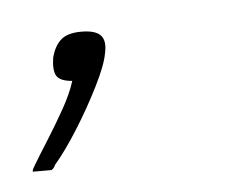

<svg xmlns="http://www.w3.org/2000/svg" viewBox="-30 -74 257 203"><g transform="rotate(-5 99.0 27.5)"><path d="M85 -19Q83 -7 72 15Q61 37 47.5 58.5Q34 80 22 94Q21 97 18 99Q16 99 9 99Q2 99 -2 99Q-2 97 -1 95.5Q0 94 1 92Q7 82 16.5 67Q26 52 35 36Q44 20 48 7Q35 6 31.5 0Q28 -6 30 -19Q33 -31 40 -37.5Q47 -44 62 -44Q77 -44 82.5 -38Q88 -32 85 -19Z"/></g></svg>

Font: Glory ExtraLight
Style: Italic
Weight: 250
Italic angle: -12°
Version: Version 1.011